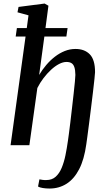

<svg xmlns="http://www.w3.org/2000/svg" viewBox="-20 -838 621 1108"><path d="M266 250Q245 250 226.8 247Q208.5 244 199.5 238.5L207.5 197Q217 199 226.8 200.2Q236.5 201.5 248 201Q280 201 301.2 182Q322.5 163 336 130.5Q349.5 98 357.8 57.5Q366 17 372 -25.5Q373.5 -34.5 377.2 -63Q381 -91.5 385.8 -131Q390.5 -170.5 395.5 -214Q400.5 -257.5 405 -297.5Q409.5 -337.5 412.2 -366.5Q415 -395.5 415 -405.5Q414.5 -434.5 409 -450.8Q403.5 -467 392.2 -473.8Q381 -480.5 363.5 -480.5Q343.5 -480.5 320.5 -468.5Q297.5 -456.5 274.5 -435.2Q251.5 -414 231 -387Q210.5 -360 195.5 -330L149.5 0H41L127.5 -627H70.5L77.5 -676H134.5L144.5 -749.5L81 -767L87 -798L237.5 -817.5L259.5 -805L242.5 -676H370L363 -627H236L206 -405.5Q224 -436 247 -463Q270 -490 296.8 -510.8Q323.5 -531.5 353.5 -543.5Q383.5 -555.5 415.5 -555.5Q468 -555.5 498.2 -524.5Q528.5 -493.5 528.5 -421.5Q528.5 -414 525.2 -383.5Q522 -353 516.8 -309Q511.5 -265 505.5 -216.5Q499.5 -168 493.8 -123.5Q488 -79 483.8 -47Q479.5 -15 478 -5.5Q466 82 436.8 138.5Q407.5 195 364 222.5Q320.5 250 266 250Z"/></svg>

Font: Merriweather 48pt Medium
Style: Italic
Weight: 500
Italic angle: -7.8°
Version: Version 2.101